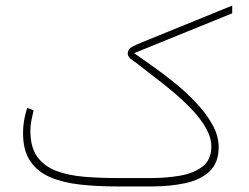

<svg xmlns="http://www.w3.org/2000/svg" viewBox="-20 -672 896 692"><path d="M526.4 0H402.8Q332 0 270.5 -6.6Q209 -13.2 162.4 -32.7Q115.7 -52.2 89.4 -90.6Q63 -128.9 63 -192.9Q63 -237.8 78.1 -283.2L101.1 -274.4Q96.7 -256.3 93 -237.5Q89.4 -218.8 89.4 -201.2Q89.4 -141.1 114.5 -106.7Q139.6 -72.3 183.3 -55.9Q227.1 -39.6 283.7 -34.9Q340.3 -30.3 402.8 -30.3H525.9Q579.1 -30.3 628.7 -38.8Q678.2 -47.4 710 -71.8Q741.7 -96.2 741.7 -143.6Q741.7 -175.8 722.9 -209.2Q704.1 -242.7 673.8 -274.9Q643.6 -307.1 608.4 -336.9Q573.2 -366.7 540 -391.8Q506.8 -417 482.9 -436Q470.7 -445.8 455.6 -456.3Q440.4 -466.8 440.4 -478.5Q440.4 -494.6 455.3 -502.7Q470.2 -510.7 491.7 -519.5L816.9 -651.9V-624L463.4 -480.5Q491.2 -460.9 530.3 -433.3Q569.3 -405.8 610.6 -372.3Q651.9 -338.9 687.7 -300.8Q723.6 -262.7 745.8 -222.4Q768.1 -182.1 768.1 -141.6Q768.1 -85 735.1 -54.2Q702.1 -23.4 647.2 -11.7Q592.3 0 526.4 0Z"/></svg>

Font: Vazirmatn UI Thin
Style: Regular
Weight: 100
Designer: Saber Rastikerdar
Foundry: Saber Rastikerdar
Version: Version 33.003